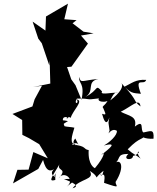

<svg xmlns="http://www.w3.org/2000/svg" viewBox="-20 -969 859 1048"><path d="M578 -256C561 -213 583 -277 618 -255C621 -230 576 -190 547 -175C625 -194 580 -161 532 -122C555 -152 554 -117 498 -51C498 -51 459 -66 464 -150C434 -153 455 -174 372 -180C413 -209 426 -139 391 -213C367 -186 394 -179 396 -176C356 -184 373 -226 386 -272C355 -280 286 -273 351 -308C327 -313 310 -315 269 -314L351 -238C312 -318 314 -337 356 -328C334 -311 343 -342 366 -326C377 -366 439 -420 399 -426C415 -402 379 -397 400 -431C486 -432 437 -421 520 -432C503 -407 594 -404 576 -444C564 -390 530 -393 544 -378C555 -349 565 -338 537 -348C558 -267 573 -316 577 -328L572 -299ZM209 -501 169 -427 157 -388 48 -347 101 -314 102 -233 138 -215 194 -182 241 -105 162 -139 136 -43 75 -42 51 32 189 -47 215 -96C232 -31 255 -27 289 -56C222 -15 311 10 277 -10C301 -49 278 -32 282 13C236 27 269 -10 318 -94C266 -23 361 -64 300 5C325 -41 396 10 344 50C413 -6 413 9 329 8C385 30 417 47 376 59C416 4 500 14 470 -36C539 6 475 17 545 -37C542 -20 532 8 524 -30C523 13 561 -54 548 29C649 64 609 45 611 24C665 -61 638 -110 602 -74C644 -99 610 -129 681 -129C644 -95 706 -91 706 -118C714 -142 709 -135 707 -117C775 -145 703 -158 748 -103C722 -124 711 -124 677 -154C751 -230 753 -196 785 -244C717 -226 778 -208 818 -212C822 -268 802 -253 763 -246C743 -258 771 -321 716 -278C730 -336 684 -335 639 -359C703 -391 741 -436 747 -388C703 -422 738 -410 660 -496C698 -514 721 -537 778 -533C766 -498 712 -556 749 -457C705 -462 692 -456 641 -517C658 -499 637 -463 582 -421C596 -449 607 -475 629 -458C617 -474 520 -443 537 -470C497 -513 522 -478 446 -440C500 -472 448 -523 517 -538C425 -530 422 -512 412 -549C408 -510 444 -519 425 -424L392 -504L369 -536L346 -603L370 -605L460 -731L422 -775L491 -787L436 -796L376 -842L398 -859L331 -864L351 -949L231 -879L228 -802L158 -851L189 -758L208 -733L249 -612L251 -641L255 -498L265 -515L161 -494Z"/></svg>

Font: Hussar Lance
Style: ExBdObl
Weight: 700
Foundry: Cannot Into Space Fonts, PlusOne Fonts
Version: Version 2.270